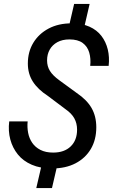

<svg xmlns="http://www.w3.org/2000/svg" viewBox="-20 -850 576 979"><path d="M327 -696 358 -830H437L406 -696ZM275 -20 245 109H165L195 -20ZM245 9Q186 9 142 -10Q98 -29 71 -62.5Q44 -96 32.5 -139Q21 -182 27 -231H121Q118 -201 123.5 -172.5Q129 -144 144.5 -121.5Q160 -99 186.5 -85.5Q213 -72 251 -72Q308 -72 340.5 -103.5Q373 -135 373 -189Q373 -221 359 -246.5Q345 -272 313 -294L224 -361Q173 -394 147.5 -434Q122 -474 122 -526Q122 -586 150 -632Q178 -678 228 -704.5Q278 -731 345 -731Q398 -731 436 -714Q474 -697 497 -667Q520 -637 529.5 -598Q539 -559 534 -514H440Q444 -551 435 -582Q426 -613 401.5 -631Q377 -649 334 -649Q298 -649 272.5 -635Q247 -621 233.5 -597Q220 -573 220 -542Q220 -512 234.5 -488.5Q249 -465 282 -441L371 -376Q423 -341 447 -299Q471 -257 471 -201Q471 -138 443.5 -91Q416 -44 365.5 -17.5Q315 9 245 9Z"/></svg>

Font: Instrument Sans SemiCondensed Medium
Style: Italic
Weight: 500
Width: 4
Italic angle: -13°
Designer: Rodrigo Fuenzalida
Foundry: fragTYPE
Version: Version 1.000;gftools[0.9.28]